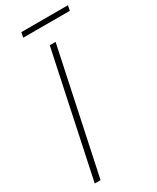

<svg xmlns="http://www.w3.org/2000/svg" viewBox="-220 -936 818 999"><g transform="rotate(-30 188.5 -436.5)"><path d="M69 0H34L191 -740H226ZM371 -843H91L97 -873H377Z"/></g></svg>

Font: Be Vietnam Pro Variable Thin
Style: Italic
Weight: 100
Italic angle: -12°
Designer: Lam Bao, Tony Le, Vietanh Nguyen
Foundry: Yellow Type Foundry
Version: Version 1.002